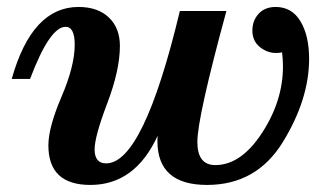

<svg xmlns="http://www.w3.org/2000/svg" viewBox="-20 -520 954 552"><path d="M575.2 11.7Q432.6 11.7 432.6 -114.3L433.1 -129.4Q368.2 11.7 239.7 11.7Q119.1 11.7 119.1 -102.1Q119.1 -153.8 157 -242.2Q194.8 -330.6 194.8 -391.6Q194.8 -442.9 168.5 -442.9Q123 -442.9 66.4 -293H13.7Q71.8 -500 205.6 -500Q261.2 -500 293 -469.7Q324.7 -439.5 324.7 -388.2Q324.7 -318.4 288.3 -222.9Q252 -127.4 252 -90.3Q252 -50.3 285.2 -50.3Q392.1 -50.3 497.1 -488.3H630.9Q547.4 -182.1 547.4 -111.8Q547.4 -45.4 599.1 -45.4Q672.9 -45.4 733.2 -137.7Q793.5 -230 793.5 -329.1Q793.5 -348.6 791 -369.6Q785.2 -367.7 773.4 -367.7Q748 -367.7 726.8 -385Q705.6 -402.3 705.6 -432.1Q705.6 -460.9 723.6 -480.5Q741.7 -500 772.5 -500Q819.3 -500 844 -458.5Q868.7 -417 868.7 -351.1Q868.7 -234.4 793 -111.3Q717.3 11.7 575.2 11.7Z"/></svg>

Font: Munson
Style: Bold Italic
Weight: 700
Italic angle: -12°
Designer: Paul James MIller
Foundry: High-Logic / Made with FontCreator
Version: Version 2.10;May 5, 2019;FontCreator 11.5.0.2430 64-bit